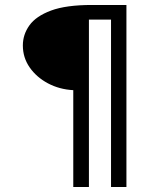

<svg xmlns="http://www.w3.org/2000/svg" viewBox="-20 -685 603 773"><path d="M275 68V-322Q219 -325 173 -349.5Q127 -374 99.5 -413.5Q72 -453 72 -502Q72 -546 98.5 -583Q125 -620 185.5 -642.5Q246 -665 350 -665H489V68H427V-606H338V68Z"/></svg>

Font: Inconsolata SemiExpanded Thin
Style: Regular
Weight: 100
Width: 6
Monospace: yes
Designer: Raph Levien, Cyreal, Brenton Simpson
Foundry: Raph Levien, Cyreal, Google
Version: Version 3.100; ttfautohint (v1.8.4.7-5d5b)